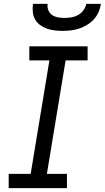

<svg xmlns="http://www.w3.org/2000/svg" viewBox="-20 -975 543 995"><path d="M25 0V-74H139L236 -662H132V-735H434V-662H320L223 -74H327V0ZM304 -815Q283 -815 262 -817.5Q241 -820 222 -827Q203 -834 187 -846Q171 -858 161.5 -875Q152 -892 150 -913Q148 -934 151 -955H227Q224 -938 230.5 -922Q237 -906 250.5 -897Q264 -888 281 -885Q298 -882 315 -882Q332 -882 350 -885Q368 -888 384.5 -897Q401 -906 412.5 -922Q424 -938 427 -955H503Q500 -934 491 -913Q482 -892 466.5 -875Q451 -858 431 -846Q411 -834 390 -827Q369 -820 347 -817.5Q325 -815 304 -815Z"/></svg>

Font: Iosevka Etoile
Style: Italic
Weight: 400
Italic angle: -9°
Designer: Belleve Invis
Foundry: Belleve Invis
Version: Version 22.1.2; ttfautohint (v1.8.4)